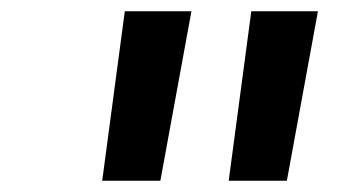

<svg xmlns="http://www.w3.org/2000/svg" viewBox="-20 -750 640 340"><path d="M161 -430 201 -730H319L264 -430ZM385 -430 425 -730H543L488 -430Z"/></svg>

Font: JetBrains Mono NL SemiBold
Style: Italic
Weight: 600
Italic angle: -9°
Monospace: yes
Designer: Philipp Nurullin, Konstantin Bulenkov
Foundry: JetBrains
Version: Version 2.305; ttfautohint (v1.8.4.7-5d5b)